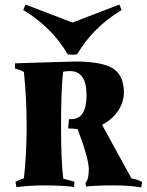

<svg xmlns="http://www.w3.org/2000/svg" viewBox="-20 -814 644 843"><path d="M46 -536 309 -544Q408 -544 460 -522Q524 -494 524 -408Q524 -364 497.5 -326Q471 -288 428 -266L557 -31Q584 -26 604 -15L600 9Q554 0 477 0Q400 0 358 5L355 -11Q370 -26 370 -71Q370 -116 321 -247Q303 -250 279 -250L283 -291H293Q360 -291 360 -396.5Q360 -502 287 -502Q270 -502 257 -499Q248 -418 248 -261Q248 -104 258 -29H259Q281 -24 307 -16L305 7Q255 0 180 0Q105 0 52 8L48 -16Q61 -23 85 -31Q97 -139 97 -260Q97 -381 85 -498Q70 -507 46 -513ZM277 -576Q208 -694 82 -770L92 -794L298 -715L504 -794L514 -770Q388 -694 319 -576Q313 -574 298 -574Q283 -574 277 -576Z"/></svg>

Font: Almendra SC
Style: Bold
Weight: 700
Designer: Ana Sanfelippo
Foundry: Ana Sanfelippo
Version: Version 1.003